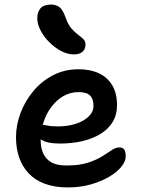

<svg xmlns="http://www.w3.org/2000/svg" viewBox="-20 -810 617 840"><path d="M278 10Q219 10 176 -6Q133 -22 105 -52Q77 -82 63.5 -122Q50 -162 50 -210Q50 -262 69.5 -314.5Q89 -367 125 -410.5Q161 -454 211.5 -480.5Q262 -507 324 -507Q375 -507 412.5 -489.5Q450 -472 471 -437Q492 -402 492 -349Q492 -308 473 -276.5Q454 -245 419.5 -224Q385 -203 340 -192.5Q295 -182 242 -182Q184 -182 159 -200Q158 -200 158 -200Q158 -197 158 -195Q158 -164 169 -139Q180 -114 204.5 -100Q229 -86 271 -86Q327 -86 364 -98Q401 -110 426 -125.5Q451 -141 468.5 -153Q486 -165 502 -165Q517 -165 523.5 -155.5Q530 -146 530 -126Q530 -104 510.5 -80Q491 -56 456.5 -36Q422 -16 376.5 -3Q331 10 278 10ZM167 -264Q176 -263 187 -261Q203 -257 232 -257Q277 -257 312 -268.5Q347 -280 368 -300.5Q389 -321 389 -347Q389 -377 374 -392Q359 -407 324 -407Q287 -407 257 -389.5Q227 -372 204.5 -342Q182 -312 170 -274Q168 -269 167 -264ZM303 -572Q275 -572 247 -587Q219 -602 195.5 -625.5Q172 -649 157.5 -677Q143 -705 143 -730Q143 -758 157.5 -774Q172 -790 203 -790Q226 -790 240.5 -778.5Q255 -767 268 -731Q278 -702 292.5 -685.5Q307 -669 321 -658.5Q335 -648 344.5 -639Q354 -630 354 -615Q354 -596 341.5 -584Q329 -572 303 -572Z"/></svg>

Font: Shantell Sans Light Medium
Style: Regular
Weight: 500
Version: Version 1.008;[ac192a2d6]